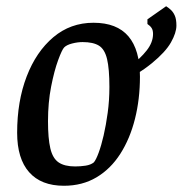

<svg xmlns="http://www.w3.org/2000/svg" viewBox="-20 -586 586 616"><path d="M185 10Q112 10 73.5 -33.5Q35 -77 35 -160Q35 -261 65.5 -340.5Q96 -420 151 -466.5Q206 -513 280 -513Q355 -513 392 -469.5Q429 -426 429 -340Q429 -268 413 -204.5Q397 -141 366 -92.5Q335 -44 289.5 -17Q244 10 185 10ZM221 -52Q238 -52 254.5 -54.5Q271 -57 281 -65Q288 -73 296.5 -96Q305 -119 312.5 -151.5Q320 -184 325.5 -224Q331 -264 331 -307Q331 -365 323.5 -396.5Q316 -428 297.5 -439.5Q279 -451 245 -451Q229 -451 211.5 -446.5Q194 -442 186 -434Q179 -427 166.5 -393Q154 -359 144 -308Q134 -257 134 -197Q134 -142 141.5 -110Q149 -78 168 -65Q187 -52 221 -52ZM346 -307 344 -340Q371 -355 400.5 -376.5Q430 -398 450.5 -424Q471 -450 471 -477Q471 -489 466.5 -496Q462 -503 453 -509V-524L513 -566Q521 -561 528.5 -554Q536 -547 541 -535.5Q546 -524 546 -504Q546 -481 528.5 -450Q511 -419 467 -383Q423 -347 346 -307Z"/></svg>

Font: Faustina Light Medium
Style: Italic
Weight: 500
Italic angle: -8°
Version: Version 1.200